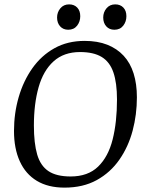

<svg xmlns="http://www.w3.org/2000/svg" viewBox="-20 -847 690 878"><path d="M275 11Q200 11 148.5 -20Q97 -51 70.5 -109.5Q44 -168 44 -248Q44 -329 65.5 -403Q87 -477 128 -535Q169 -593 229 -626.5Q289 -660 367 -660Q426 -660 470.5 -642.5Q515 -625 545.5 -592Q576 -559 591 -511Q606 -463 606 -402Q606 -323 586.5 -249.5Q567 -176 526 -117Q485 -58 422.5 -23.5Q360 11 275 11ZM303 -40Q382 -40 428.5 -85Q475 -130 495 -209Q515 -288 515 -392Q515 -468 498.5 -516Q482 -564 445 -586.5Q408 -609 346 -609Q272 -609 225 -566.5Q178 -524 156.5 -448Q135 -372 135 -273Q135 -192 150 -140.5Q165 -89 201.5 -64.5Q238 -40 303 -40ZM292 -711Q269 -711 255 -726.5Q241 -742 241 -767Q241 -791 256 -809Q271 -827 296 -827Q319 -827 333 -812.5Q347 -798 347 -773Q347 -748 332.5 -729.5Q318 -711 292 -711ZM503 -711Q480 -711 466 -726.5Q452 -742 452 -767Q452 -791 467 -809Q482 -827 507 -827Q530 -827 544 -812.5Q558 -798 558 -773Q558 -748 543.5 -729.5Q529 -711 503 -711Z"/></svg>

Font: Faustina VF Beta
Style: Italic
Weight: 400
Italic angle: -8°
Designer: Alfonso Garcia
Foundry: Omnibus-Type
Version: Version 1.006